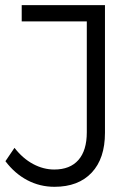

<svg xmlns="http://www.w3.org/2000/svg" viewBox="-20 -720 519 743"><path d="M386.2 -206.1Q386.2 -106.4 334.7 -51.8Q283.2 2.9 190.9 2.9Q134.3 2.9 85.7 -22.7Q37.1 -48.3 1 -96.2L36.1 -147.9Q67.9 -106.9 107.9 -85.4Q147.9 -64 189.9 -64Q251 -64 283.4 -100.8Q315.9 -137.7 315.9 -208V-637.2H64V-700.2H386.2Z"/></svg>

Font: Montserrat arm Light
Style: Regular
Weight: 300
Designer: Julieta Ulanovsky
Foundry: Julieta Ulanovsky
Version: Version 6.000;PS 006.000;hotconv 1.0.88;makeotf.lib2.5.64775